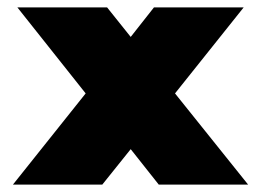

<svg xmlns="http://www.w3.org/2000/svg" viewBox="-20 -500 707 520"><path d="M212 -247 27 -480H270L334 -400L397 -480H640L454 -247L652 0H410L334 -96L257 0H15Z"/></svg>

Font: Readiness Black
Style: Regular
Weight: 900
Designer: Katatrad Team
Foundry: CadsonDemak
Version: Version 1.00;April 23, 2019;FontCreator 11.5.0.2425 64-bit; 